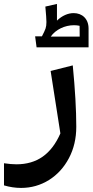

<svg xmlns="http://www.w3.org/2000/svg" viewBox="-20 -716 463 961"><path d="M233.4 -360.8 282.2 -48.3C236.8 55.7 165 106.4 62 106.4C43.9 106.4 22.9 104.5 0 101.1V211.9C28.3 220.2 56.6 224.6 85.4 224.6C136.2 224.6 182.6 211.4 225.1 185.1C267.6 158.2 300.8 121.6 325.2 75.2C349.6 28.8 361.8 -23.4 361.8 -81.5C361.8 -165 356 -267.6 344.2 -388.7ZM155.8 -534.2 163.1 -479H423.3V-573.2C423.3 -621.6 391.6 -650.4 348.6 -650.4C320.8 -650.4 290.5 -637.7 265.1 -612.8V-696.3L207 -683.1C210.4 -644.5 212.4 -619.1 212.4 -606C212.4 -592.3 210.9 -581.5 208 -573.2C205.1 -564.9 199.2 -551.8 189.9 -534.2ZM233.9 -532.7C258.8 -568.4 304.7 -589.8 350.1 -589.8C359.9 -589.8 369.1 -588.9 378.4 -586.9L378.9 -532.7Z"/></svg>

Font: SG Kara
Style: Regular
Weight: 400
Designer: Damoon Khanjanzadeh
Version: Version 1.000